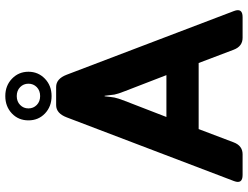

<svg xmlns="http://www.w3.org/2000/svg" viewBox="-125 -806 931 721"><g transform="rotate(-90 340.5 -445.5)"><path d="M43.9 0Q8.8 0 21 -32.2L260.3 -660.6Q275.4 -700.2 306.2 -700.2H374.5Q405.3 -700.2 420.4 -660.6L659.7 -32.2Q671.9 0 636.7 0H559.1Q526.9 0 514.2 -33.7L464.4 -165H216.3L166.5 -33.7Q153.8 0 121.6 0ZM261.7 -286.1H418.9L358.9 -441.4Q348.1 -468.8 345.9 -481.2Q343.8 -493.7 341.3 -518.1H339.4Q336.9 -493.7 334.7 -481.2Q332.5 -468.8 321.8 -441.4ZM249 -804.2Q249 -841.8 275.1 -866.5Q301.3 -891.1 340.3 -891.1Q379.4 -891.1 405.5 -866Q431.6 -840.8 431.6 -804.2Q431.6 -767.6 405.5 -742.4Q379.4 -717.3 340.3 -717.3Q301.3 -717.3 275.1 -741.9Q249 -766.6 249 -804.2ZM293.9 -804.2Q293.9 -785.6 306.9 -772.9Q319.8 -760.3 340.3 -760.3Q360.8 -760.3 373.8 -772.9Q386.7 -785.6 386.7 -804.2Q386.7 -822.8 373.8 -835.4Q360.8 -848.1 340.3 -848.1Q319.8 -848.1 306.9 -835.4Q293.9 -822.8 293.9 -804.2Z"/></g></svg>

Font: Istok Web
Style: Bold
Weight: 700
Designer: Andrey V. Panov
Foundry: Andrey V. Panov
Version: Version 1.0.2g